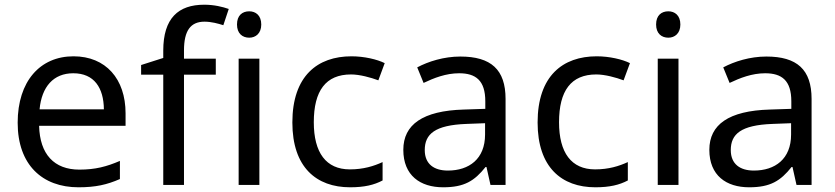

<svg xmlns="http://www.w3.org/2000/svg" viewBox="-20 -785 3546 815"><path d="M292 -546C150 -546 55 -440 55 -264C55 -85 160 10 313 10C386 10 434 -1 489 -25V-102C433 -78 385 -65 317 -65C210 -65 149 -130 146 -251H513V-304C513 -450 429 -546 292 -546ZM291 -474C380 -474 420 -412 421 -321H148C157 -417 207 -474 291 -474Z M896 -468V-536H761V-571C761 -655 789 -693 848 -693C877 -693 906 -685 928 -678L951 -747C925 -756 889 -765 847 -765C737 -765 673 -708 673 -570V-539L579 -509V-468H673V0H761V-468Z M1038 -737C1009 -737 986 -720 986 -681C986 -643 1009 -625 1038 -625C1065 -625 1089 -643 1089 -681C1089 -720 1065 -737 1038 -737ZM1081 -536H993V0H1081Z M1466 10C1527 10 1568 0 1604 -19V-97C1567 -80 1523 -66 1465 -66C1364 -66 1312 -137 1312 -266C1312 -400 1363 -469 1470 -469C1507 -469 1554 -456 1586 -444L1613 -517C1581 -533 1526 -546 1472 -546C1328 -546 1221 -463 1221 -265C1221 -75 1323 10 1466 10Z M1934 -545C1864 -545 1798 -524 1751 -499L1778 -433C1822 -454 1873 -474 1929 -474C1999 -474 2040 -444 2040 -355V-323L1949 -320C1774 -315 1692 -256 1692 -149C1692 -40 1764 10 1861 10C1951 10 1994 -17 2041 -76H2045L2062 0H2126V-365C2126 -490 2064 -545 1934 -545ZM1960 -259 2039 -262V-214C2039 -110 1971 -61 1881 -61C1823 -61 1783 -88 1783 -148C1783 -216 1826 -254 1960 -259Z M2507 10C2568 10 2609 0 2645 -19V-97C2608 -80 2564 -66 2506 -66C2405 -66 2353 -137 2353 -266C2353 -400 2404 -469 2511 -469C2548 -469 2595 -456 2627 -444L2654 -517C2622 -533 2567 -546 2513 -546C2369 -546 2262 -463 2262 -265C2262 -75 2364 10 2507 10Z M2817 -737C2788 -737 2765 -720 2765 -681C2765 -643 2788 -625 2817 -625C2844 -625 2868 -643 2868 -681C2868 -720 2844 -737 2817 -737ZM2860 -536H2772V0H2860Z M3233 -545C3163 -545 3097 -524 3050 -499L3077 -433C3121 -454 3172 -474 3228 -474C3298 -474 3339 -444 3339 -355V-323L3248 -320C3073 -315 2991 -256 2991 -149C2991 -40 3063 10 3160 10C3250 10 3293 -17 3340 -76H3344L3361 0H3425V-365C3425 -490 3363 -545 3233 -545ZM3259 -259 3338 -262V-214C3338 -110 3270 -61 3180 -61C3122 -61 3082 -88 3082 -148C3082 -216 3125 -254 3259 -259Z"/></svg>

Font: Noto Sans Gujarati UI
Style: Regular
Weight: 400
Designer: Jelle Bosma - Monotype Design Team, Universal Thirst
Foundry: Monotype Imaging Inc.
Version: Version 2.106